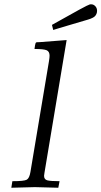

<svg xmlns="http://www.w3.org/2000/svg" viewBox="-20 -882 476 902"><path d="M33.2 0 38.1 -30.8H39.1Q93.3 -30.8 105.7 -37.8Q118.2 -44.9 123 -74.2L210 -594.2Q212.9 -612.3 212.9 -620.1Q212.9 -640.1 199 -646Q185.1 -651.9 142.1 -651.9Q142.1 -655.8 144.5 -668.5Q147 -681.2 148.9 -682.1Q150.9 -684.1 167 -684.1L293 -693.8L189 -70.8Q187 -61 187 -56.2Q187 -39.1 201.9 -34.9Q216.8 -30.8 259.8 -30.8L253.9 0Q146 -2.9 144 -2.9Q132.3 -2.9 33.2 0ZM224.1 -765.1Q391.1 -859.4 400.9 -860.8Q402.8 -861.8 408.2 -861.8Q419.4 -861.8 427.7 -853Q436 -844.2 436 -831.1Q436 -823.2 433.1 -816.7Q430.2 -810.1 426 -805.9Q421.9 -801.8 415 -798.3Q408.2 -794.9 404.1 -793.5Q399.9 -792 392.3 -789.6Q384.8 -787.1 383.8 -787.1Q332 -772 295.4 -761Q258.8 -750 247.3 -746.6Q235.8 -743.2 230 -741.2Z"/></svg>

Font: CMU Serif Extra
Style: RomanSlanted
Weight: 500
Italic angle: -9.46001°
Version: Version 0.7.0